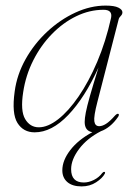

<svg xmlns="http://www.w3.org/2000/svg" viewBox="-20 -466 490 687"><path d="M328.5 -101.5Q315 -49.5 317.5 -32Q320 -14.5 335 -14.5Q346 -14.5 359.2 -22.8Q372.5 -31 392 -53Q399.5 -60.5 403.5 -58.5Q407.5 -56.5 403 -48.5Q389 -28 373 -15Q357 -2 341 3.5Q291.5 29 263 67Q234.5 105 234.5 139.5Q234.5 187 280 187Q297.5 187 316 177.8Q334.5 168.5 345.5 153.5Q349.5 148.5 353.5 149Q357.5 149.5 355 155.5Q346.5 171.5 324 186.2Q301.5 201 272 201Q239 201 221 185.5Q203 170 203 143.5Q203 108 231.5 71Q260 34 310.5 7Q283 2.5 283 -29.5Q283 -42.5 287 -63.5Q291 -84.5 301.8 -122.5Q312.5 -160.5 332.5 -224.5Q283.5 -116.5 224.2 -54.5Q165 7.5 104 7.5Q63.5 7.5 42.5 -26Q21.5 -59.5 32.5 -138.5Q40.5 -199 71.5 -254.2Q102.5 -309.5 149 -352.8Q195.5 -396 249.8 -421Q304 -446 358 -446Q389 -446 403.5 -438.8Q418 -431.5 418 -422Q418 -414.5 412 -408.8Q406 -403 404.5 -396.5ZM63 -136.5Q52.5 -69.5 70 -40Q87.5 -10.5 119 -10.5Q151 -10.5 188 -39.2Q225 -68 261.2 -120.8Q297.5 -173.5 328 -245.2Q358.5 -317 377.5 -402.5Q383 -431 350.5 -431Q300.5 -431 253 -408Q205.5 -385 165.8 -344.2Q126 -303.5 99 -250Q72 -196.5 63 -136.5Z"/></svg>

Font: Fraunces 72pt Thin
Style: Italic
Weight: 100
Italic angle: -16°
Version: Version 1.000;[b76b70a41]